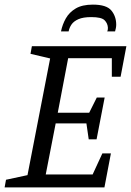

<svg xmlns="http://www.w3.org/2000/svg" viewBox="-28 -811 567 831"><path d="M-8 0 -2 -33 91 -53 189 -558 104 -578 110 -611H519L494 -479H456V-559H267L222 -323H358L391 -389H425L390 -208H356L346 -277H213L170 -56H373L415 -147H452L424 0ZM236 -675Q242 -705 257 -731.5Q272 -758 300 -774.5Q328 -791 374 -791Q433 -791 454 -765.5Q475 -740 475 -704Q475 -697 473.5 -689.5Q472 -682 470 -675H436Q438 -679 438.5 -683Q439 -687 439 -691Q438 -710 424.5 -723.5Q411 -737 367 -737Q332 -737 311.5 -728Q291 -719 281.5 -705Q272 -691 269 -675Z"/></svg>

Font: Manuale
Style: Italic
Weight: 400
Italic angle: -11°
Designer: Eduardo Tunni / Pablo Cosgaya
Foundry: Eduardo Tunni / Pablo Cosgaya
Version: Version 1.002